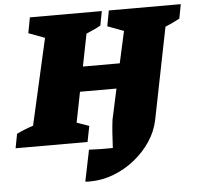

<svg xmlns="http://www.w3.org/2000/svg" viewBox="-101 -719 1020 981"><g transform="rotate(-5 409.5 -229.0)"><path d="M-43 0 -29 -73Q-9 -83 12.5 -91.5Q34 -100 56 -107L156 -549L73 -580L88 -660H457L443 -587Q426 -577 407 -568.5Q388 -560 369 -552L336 -386H525L561 -549L478 -580L493 -660H862L848 -587Q829 -577 811.5 -568.5Q794 -560 774 -552L680 -82Q668 -24 634 27Q600 78 550.5 117.5Q501 157 442 179.5Q383 202 322 202Q317 202 310.5 202Q304 202 297 201L330 40Q391 43 452 42Q454 0 456.5 -36Q459 -72 463 -102L497 -259H310L279 -103L342 -81L326 0Z"/></g></svg>

Font: Piazzolla SC Black
Style: Italic
Weight: 900
Italic angle: -11.3°
Designer: Juan Pablo del Peral
Foundry: Huerta Tipografica
Version: Version 1.330